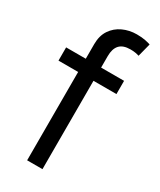

<svg xmlns="http://www.w3.org/2000/svg" viewBox="-192 -820 737 884"><g transform="rotate(30 176.0 -377.5)"><path d="M316.9 -540V-469.7H8.8V-540ZM113.3 0V-617.7Q113.3 -662.6 133.8 -693.1Q154.3 -723.6 188.2 -739.3Q222.2 -754.9 261.2 -754.9Q288.6 -754.9 307.4 -751Q326.2 -747.1 335 -743.7L316.9 -673.3Q310.1 -675.8 298.3 -678Q286.6 -680.2 270.5 -680.2Q231.4 -680.2 213.1 -660.2Q194.8 -640.1 194.8 -601.1V0Z"/></g></svg>

Font: V-Inter
Style: Regular-375
Weight: 375
Designer: Rasmus Andersson
Foundry: rsms
Version: Version 4.000;git-4146feb